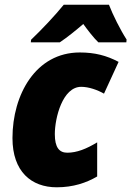

<svg xmlns="http://www.w3.org/2000/svg" viewBox="-20 -786 558 816"><path d="M112 -617 111 -606H234C267 -628 300 -655 334 -684C351 -660 379 -624 398 -606H517L518 -618C492 -658 459 -724 443 -766H251C213 -719 157 -660 112 -617ZM221 10C291 10 347 -9 393 -36V-181C347 -153 306 -137 266 -137C232 -137 213 -159 213 -216C213 -285 246 -417 325 -417C357 -417 394 -404 422 -388L484 -523C433 -550 383 -563 319 -563C132 -563 33 -384 33 -199C33 -57 113 10 221 10Z"/></svg>

Font: Noto Sans SemiCondensed Black
Style: Italic
Weight: 900
Width: 4
Italic angle: -12°
Designer: Monotype Design Team
Foundry: Monotype Imaging Inc.
Version: Version 2.013